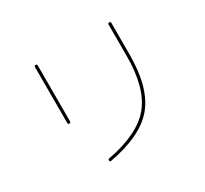

<svg xmlns="http://www.w3.org/2000/svg" viewBox="-152 -956 1305 1220"><g transform="rotate(-30 500.0 -346.0)"><path d="M340.8 38.1Q332 40 330.1 30.3Q328.1 21.5 336.9 18.6Q568.4 -24.4 664.1 -139.6Q759.8 -254.9 759.8 -490.2V-719.7Q759.8 -729.5 770 -730Q780.3 -730.5 780.3 -719.7V-490.2Q780.3 -246.1 680.7 -126Q581.1 -5.9 340.8 38.1ZM219.7 -309.6V-719.7Q219.7 -729.5 230 -730Q240.2 -730.5 240.2 -719.7V-309.6Q240.2 -299.8 230 -299.8Q219.7 -299.8 219.7 -309.6Z"/></g></svg>

Font: Rounded-X Mgen+ 1m thin
Style: Regular
Weight: 100
Designer: [Source Han Sans]
Ryoko NISHIZUKA  (kana & ideographs); Paul D. Hunt (Latin, Greek & Cyrillic); Wenlong ZHANG  (bopomofo
Version: Version 1.059.20150602